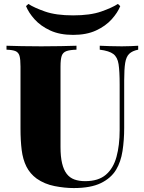

<svg xmlns="http://www.w3.org/2000/svg" viewBox="-20 -940 733 974"><path d="M681 -708V-688Q651 -682 635.5 -667Q620 -652 615 -620.5Q610 -589 610 -532V-291Q610 -229 601.5 -174Q593 -119 569 -79Q543 -36 491.5 -11Q440 14 354 14Q308 14 257 4Q206 -6 166 -34Q132 -59 114 -95Q96 -131 90 -179Q84 -227 84 -288V-602Q84 -639 79 -656.5Q74 -674 59 -680.5Q44 -687 13 -688V-708Q42 -707 89.5 -706Q137 -705 189 -705Q241 -705 289 -706Q337 -707 368 -708V-688Q334 -687 316.5 -680.5Q299 -674 293 -656.5Q287 -639 287 -602V-194Q287 -145 295 -111.5Q303 -78 318.5 -58Q334 -38 357.5 -29.5Q381 -21 412 -21Q479 -21 517 -53.5Q555 -86 571 -144.5Q587 -203 587 -280V-512Q587 -579 581.5 -614.5Q576 -650 555 -666Q534 -682 486 -688V-708Q506 -707 538 -706Q570 -705 598 -705Q621 -705 643.5 -706Q666 -707 681 -708ZM578 -920 590 -909Q577 -876 546.5 -842Q516 -808 467.5 -785.5Q419 -763 351 -763Q283 -763 234.5 -785.5Q186 -808 155.5 -842Q125 -876 112 -909L124 -920Q153 -901 208.5 -881.5Q264 -862 351 -862Q438 -862 493.5 -881.5Q549 -901 578 -920Z"/></svg>

Font: Playfair Display Black
Style: Regular
Weight: 900
Designer: Claus Eggers Sørensen
Foundry: Claus Eggers Sørensen
Version: Version 1.203